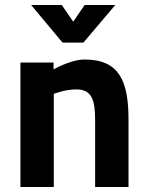

<svg xmlns="http://www.w3.org/2000/svg" viewBox="-20 -751 593 771"><path d="M315 -580 443 -731H320L274 -664L228 -731H105L231 -580ZM196 -374C196 -374 240 -392 287 -392C352 -392 362 -343 362 -267V0H496V-271C496 -424 460 -512 320 -512C263 -512 195 -472 195 -472V-500H62V0H196Z"/></svg>

Font: RazerF5
Style: Bold
Weight: 700
Foundry: Razer Inc.
Version: Version 2